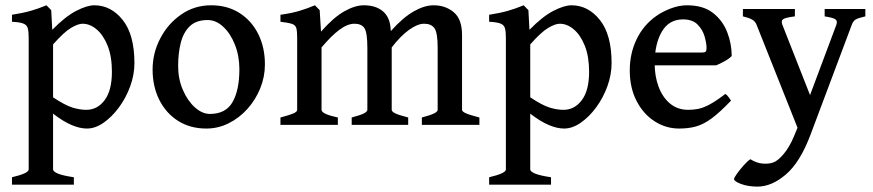

<svg xmlns="http://www.w3.org/2000/svg" viewBox="-20 -463 3237 712"><path d="M302.2 13.7Q275.9 13.7 244.6 0.2Q213.4 -13.2 176.8 -41.5V165.5Q176.8 172.9 194.1 180.4Q211.4 188 253.9 194.3V221.7H24.4V194.3Q86.4 179.7 86.4 165.5V-322.8Q86.4 -346.2 83 -358.4Q79.6 -370.6 66.4 -375.7Q53.2 -380.9 24.4 -382.3V-408.2Q66.9 -415 94.2 -422.9Q121.6 -430.7 152.3 -443.4L169.9 -425.3L173.8 -352.5Q222.7 -402.3 262.9 -422.9Q303.2 -443.4 329.6 -443.4Q391.6 -443.4 435.1 -388.9Q478.5 -334.5 478.5 -229Q478.5 -186 462.9 -143.1Q447.3 -100.1 421.1 -64.7Q395 -29.3 364 -7.8Q333 13.7 302.2 13.7ZM286.1 -375Q269.5 -375 243.4 -359.6Q217.3 -344.2 176.8 -298.3V-102.1Q221.7 -72.3 249 -64Q276.4 -55.7 299.8 -55.7Q341.3 -55.7 368.2 -91.8Q395 -127.9 395 -196.8Q395 -253.4 379.2 -293.2Q363.3 -333 338.4 -354Q313.5 -375 286.1 -375Z M962.4 -224.1Q962.4 -178.2 945.1 -135.5Q927.7 -92.8 897.5 -59.1Q867.2 -25.4 828.1 -5.9Q789.1 13.7 745.1 13.7Q685.1 13.7 640.1 -14.9Q595.2 -43.5 570.6 -93Q545.9 -142.6 545.9 -205.1Q545.9 -266.6 574.5 -321Q603 -375.5 652.1 -409.4Q701.2 -443.4 763.2 -443.4Q823.2 -443.4 868.2 -414.8Q913.1 -386.2 937.7 -336.7Q962.4 -287.1 962.4 -224.1ZM867.7 -206.5Q867.7 -255.4 851.3 -296.9Q835 -338.4 808.1 -363.5Q781.2 -388.7 750 -388.7Q708 -388.7 684.3 -366.2Q660.6 -343.8 650.6 -305.2Q640.6 -266.6 640.6 -218.3Q640.6 -169.9 658.2 -129.4Q675.8 -88.9 702.9 -64.7Q730 -40.5 758.3 -40.5Q817.4 -40.5 842.5 -84.7Q867.7 -128.9 867.7 -206.5Z M1544.4 0V-27.3Q1577.6 -36.1 1590.3 -42.7Q1603 -49.3 1603 -55.7V-285.2Q1603 -341.8 1591.1 -358.4Q1579.1 -375 1552.7 -375Q1528.3 -375 1496.6 -352.1Q1464.8 -329.1 1432.6 -287.1V-55.7Q1432.6 -49.3 1445.1 -43Q1457.5 -36.6 1493.7 -27.3V0H1284.2V-27.3Q1317.4 -36.1 1329.8 -42.7Q1342.3 -49.3 1342.3 -55.7V-285.2Q1342.3 -341.8 1331.5 -358.4Q1320.8 -375 1294.4 -375Q1268.6 -375 1238.5 -352.5Q1208.5 -330.1 1172.4 -287.1V-55.7Q1172.4 -40 1232.9 -27.3V0H1020V-27.3Q1049.8 -35.2 1065.9 -41.5Q1082 -47.9 1082 -55.7V-322.8Q1082 -347.2 1078.9 -358.6Q1075.7 -370.1 1062.5 -374.5Q1049.3 -378.9 1020 -382.3V-408.2Q1061.5 -414.1 1090.1 -422.6Q1118.7 -431.2 1147.9 -443.4L1165.5 -425.3L1170.4 -345.7Q1216.8 -398.4 1256.6 -420.9Q1296.4 -443.4 1329.1 -443.4Q1373 -443.4 1399.4 -421.6Q1425.8 -399.9 1428.7 -355.5L1429.2 -347.7Q1474.6 -398.4 1514.4 -420.9Q1554.2 -443.4 1587.9 -443.4Q1631.8 -443.4 1662.6 -417.7Q1693.4 -392.1 1693.4 -333.5V-55.7Q1693.4 -49.3 1707.5 -43Q1721.7 -36.6 1757.8 -27.3V0Z M2071.8 13.7Q2045.4 13.7 2014.2 0.2Q1982.9 -13.2 1946.3 -41.5V165.5Q1946.3 172.9 1963.6 180.4Q1981 188 2023.4 194.3V221.7H1793.9V194.3Q1856 179.7 1856 165.5V-322.8Q1856 -346.2 1852.5 -358.4Q1849.1 -370.6 1835.9 -375.7Q1822.8 -380.9 1793.9 -382.3V-408.2Q1836.4 -415 1863.8 -422.9Q1891.1 -430.7 1921.9 -443.4L1939.5 -425.3L1943.4 -352.5Q1992.2 -402.3 2032.5 -422.9Q2072.8 -443.4 2099.1 -443.4Q2161.1 -443.4 2204.6 -388.9Q2248 -334.5 2248 -229Q2248 -186 2232.4 -143.1Q2216.8 -100.1 2190.7 -64.7Q2164.6 -29.3 2133.5 -7.8Q2102.5 13.7 2071.8 13.7ZM2055.7 -375Q2039.1 -375 2012.9 -359.6Q1986.8 -344.2 1946.3 -298.3V-102.1Q1991.2 -72.3 2018.6 -64Q2045.9 -55.7 2069.3 -55.7Q2110.8 -55.7 2137.7 -91.8Q2164.6 -127.9 2164.6 -196.8Q2164.6 -253.4 2148.7 -293.2Q2132.8 -333 2107.9 -354Q2083 -375 2055.7 -375Z M2693.4 -255.4Q2685.1 -246.1 2667.7 -236.3Q2650.4 -226.6 2635.7 -220.7H2366.2L2366.7 -268.1H2582.5Q2593.3 -268.1 2596.7 -271.5Q2600.1 -274.9 2600.1 -284.7Q2600.1 -302.2 2593 -327.4Q2585.9 -352.5 2567.1 -371.8Q2548.3 -391.1 2512.7 -391.1Q2460.9 -391.1 2434.3 -345.7Q2407.7 -300.3 2407.7 -227.5Q2407.7 -180.2 2422.4 -141.1Q2437 -102.1 2464.8 -78.9Q2492.7 -55.7 2532.2 -55.7Q2551.3 -55.7 2569.6 -59.3Q2587.9 -63 2611.3 -75.4Q2634.8 -87.9 2669.9 -114.7Q2675.8 -111.3 2682.1 -102.5Q2688.5 -93.8 2690.9 -89.8Q2648.9 -45.9 2618.7 -23.7Q2588.4 -1.5 2560.5 6.1Q2532.7 13.7 2498.5 13.7Q2449.2 13.7 2407.5 -13.2Q2365.7 -40 2340.6 -88.6Q2315.4 -137.2 2315.4 -202.1Q2315.4 -264.6 2340.6 -317.1Q2365.7 -369.6 2413.1 -403.3Q2435.5 -419.4 2466.8 -431.4Q2498 -443.4 2527.8 -443.4Q2587.9 -443.4 2624 -415Q2660.2 -386.7 2676.8 -343.5Q2693.4 -300.3 2693.4 -255.4Z M3189 -402.3Q3161.6 -396 3152.6 -390.4Q3143.6 -384.8 3138.7 -371.1L2985.8 36.1Q2947.3 138.7 2894.5 183.8Q2841.8 229 2789.1 229Q2753.9 229 2728 219.2Q2702.1 209.5 2702.1 200.7Q2702.1 196.3 2713.1 180.9Q2724.1 165.5 2738.5 149.4Q2752.9 133.3 2762.7 127.4Q2785.2 141.6 2807.6 143.6Q2830.1 145.5 2847.2 139.6Q2864.3 133.8 2886 108.2Q2907.7 82.5 2924.3 42.5L2937.5 10.7L2785.6 -371.1Q2780.8 -383.8 2769 -390.4Q2757.3 -397 2734.9 -402.3V-429.7H2927.7V-402.3Q2893.6 -397.9 2884.5 -392.1Q2875.5 -386.2 2881.3 -371.1L2983.9 -110.4L3081.5 -371.1Q3086.4 -385.3 3077.9 -391.4Q3069.3 -397.5 3038.1 -402.3V-429.7H3189Z"/></svg>

Font: Namdhinggo Medium
Style: Regular
Weight: 500
Designer: Victor Gaultney
Foundry: SIL International
Version: Version 3.001